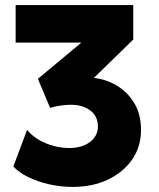

<svg xmlns="http://www.w3.org/2000/svg" viewBox="-20 -720 627 755"><path d="M265.5 15Q218 15 172.2 4.5Q126.5 -6 89.8 -24.2Q53 -42.5 32.5 -65.5L86.5 -209.5Q113 -176.5 159 -157.2Q205 -138 253.5 -138Q286.5 -138 311.5 -148.8Q336.5 -159.5 350.8 -178.5Q365 -197.5 365 -222.5Q365 -263 335.2 -285.5Q305.5 -308 258.5 -308Q239.5 -308 218.8 -305Q198 -302 177 -296L129 -410L300 -552.5H41.5V-700H504V-564.5L349 -413.5Q395 -409 437.5 -384.5Q480 -360 507.2 -316Q534.5 -272 534.5 -208.5Q534.5 -143.5 500 -93.2Q465.5 -43 405 -14Q344.5 15 265.5 15Z"/></svg>

Font: Geologica Thin Cursive ExtraBold
Style: Regular
Weight: 800
Version: Version 1.010;gftools[0.9.28]